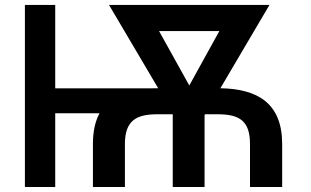

<svg xmlns="http://www.w3.org/2000/svg" viewBox="-20 -747 1243 767"><path d="M200.6 -727.3H79.5V0H200.6V-294.4H377.5C360.1 -262.1 351.2 -221.6 351.2 -171.5V0H479V-171.5C479 -266.3 525.6 -290.5 608.3 -290.5H670.1V0H797.2V-287.3L799 -290.5H850.1C938.9 -290.5 978.7 -262.1 978.7 -171.5V0H1107.2V-171.5C1107.2 -334.2 1009.6 -392 860.4 -394.5L1056.5 -727.3H415.5L611.9 -394.5H608.3C601.2 -394.5 594.1 -394.5 587.4 -394.2H200.6ZM615.4 -622.9H856.2L736.2 -405.5Z"/></svg>

Font: Magic Ui Pro Semi Bold
Style: Regular
Weight: 600
Designer: Stefan Endress, Andreas Faust
Version: Version 1.000;FEAKit 1.0